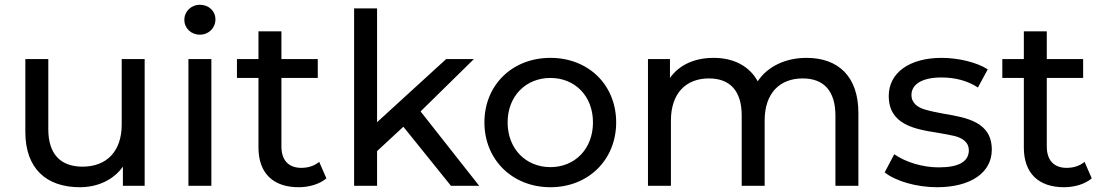

<svg xmlns="http://www.w3.org/2000/svg" viewBox="-20 -777 4611 803"><path d="M86 -225C86 -73 173 6 314 6C389 6 455 -25 494 -80V0H585V-530H489V-256C489 -144 426 -80 325 -80C233 -80 182 -133 182 -236V-530H86Z M768 -530V0H864V-530ZM751 -694C751 -659 779 -632 816 -632C853 -632 881 -660 881 -696C881 -731 853 -757 816 -757C779 -757 751 -729 751 -694Z M1061 -451V-160C1061 -53 1122 6 1229 6C1273 6 1317 -7 1345 -31L1315 -100C1294 -83 1269 -75 1240 -75C1187 -75 1157 -107 1157 -164V-451H1309V-530H1157V-646H1061V-530H971V-451Z M1461 -742V0H1557V-145L1667 -247L1866 0H1984L1739 -311L1962 -530H1846L1557 -266V-742Z M2006 -265C2006 -109 2123 6 2282 6C2441 6 2557 -109 2557 -265C2557 -422 2441 -535 2282 -535C2123 -535 2006 -422 2006 -265ZM2103 -265C2103 -376 2180 -451 2282 -451C2384 -451 2460 -376 2460 -265C2460 -154 2384 -78 2282 -78C2180 -78 2103 -154 2103 -265Z M2786 0V-273C2786 -386 2848 -449 2945 -449C3033 -449 3082 -397 3082 -294V0H3178V-273C3178 -386 3240 -449 3337 -449C3425 -449 3474 -397 3474 -294V0H3570V-305C3570 -457 3486 -535 3353 -535C3264 -535 3189 -498 3149 -437C3114 -501 3048 -535 2965 -535C2885 -535 2821 -506 2782 -451V-530H2690V0Z M3680 -56C3725 -20 3812 6 3899 6C4040 6 4128 -55 4128 -151C4128 -267 4023 -285 3929 -301C3897 -307 3872 -312 3855 -317C3819 -326 3792 -345 3792 -380C3792 -424 3836 -453 3917 -453C3976 -453 4027 -439 4070 -411L4111 -487C4066 -516 3989 -535 3918 -535C3783 -535 3697 -472 3697 -376C3697 -257 3803 -237 3900 -222C3931 -217 3956 -212 3973 -208C4007 -199 4032 -181 4032 -149C4032 -101 3990 -77 3906 -77C3838 -77 3767 -99 3720 -132Z M4262 -451V-160C4262 -53 4323 6 4430 6C4474 6 4518 -7 4546 -31L4516 -100C4495 -83 4470 -75 4441 -75C4388 -75 4358 -107 4358 -164V-451H4510V-530H4358V-646H4262V-530H4172V-451Z"/></svg>

Font: Malon Grotesk Med
Style: Regular
Weight: 500
Designer: Julieta Ulanovsky
Foundry: Julieta Ulanovsky
Version: Version 7.200